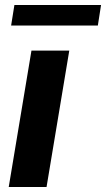

<svg xmlns="http://www.w3.org/2000/svg" viewBox="-20 -748 424 768"><path d="M371.4 -646H24.5L37.6 -728H384.2ZM166.2 0H14.9L105.8 -545.5H257.1Z"/></svg>

Font: Linik Sans
Style: Bold Italic
Weight: 700
Italic angle: 9°
Designer: Fonts by Rasmus Andersson / Changes by Cristiano Sobral with parts from Marc Monis
Foundry: rsms
Version: Version 3.020; ttfautohint (v1.6)